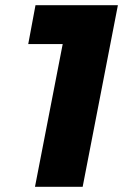

<svg xmlns="http://www.w3.org/2000/svg" viewBox="-20 -721 490 741"><path d="M117 -701H435L299 0H115L222 -551H89Z"/></svg>

Font: TypoPRO Montserrat Alternates
Style: Bold Italic
Weight: 700
Italic angle: -11.3°
Designer: Julieta Ulanovsky
Foundry: Julieta Ulanovsky
Version: Version 6.001